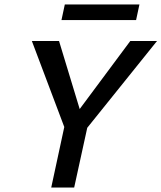

<svg xmlns="http://www.w3.org/2000/svg" viewBox="-20 -842 725 862"><path d="M345 -235 298 -299 565 -658H685ZM210 0 274 -297H378L313 0ZM281 -239 123 -658H245L354 -299ZM256 -752 271 -822H606L591 -752Z"/></svg>

Font: Ysabeau Office SemiBold
Style: Italic
Weight: 600
Italic angle: -12°
Designer: Christian Thalmann (Catharsis Fonts)
Version: Version 2.001;gftools[0.9.30]; featfreeze: tnum,lnum,ss02